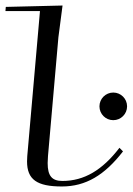

<svg xmlns="http://www.w3.org/2000/svg" viewBox="-25 -665 480 695"><path d="M-4 -640 -5.3 -625H119.7L73.7 -100C73.2 -93.3 72.9 -86.9 72.9 -80.8C72.9 -14.9 108.8 10 199.1 10C285.6 10 353.7 -31 420.2 -117L407.4 -130C345.3 -49 279.6 -10 200.9 -10C163.2 -10 147.5 -28 147.5 -74.8C147.5 -82.4 147.9 -90.8 148.7 -100L186.4 -530L201.4 -645ZM335 -280C335 -252.4 357.4 -230 385 -230C412.6 -230 435 -252.4 435 -280C435 -307.6 412.6 -330 385 -330C357.4 -330 335 -307.6 335 -280Z"/></svg>

Font: Galberik
Style: Regular
Weight: 400
Designer: Gluk
Foundry: Gluk
Version: Version 0.50